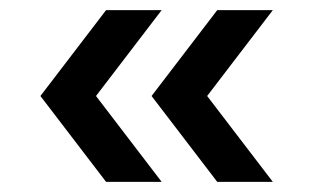

<svg xmlns="http://www.w3.org/2000/svg" viewBox="-20 -490 620 380"><path d="M190 -470H300L170 -300L300 -130H190L60 -300ZM410 -470H520L390 -300L520 -130H410L280 -300Z"/></svg>

Font: Madhuban Medium
Style: Regular
Weight: 500
Designer: jaikishan Patel
Foundry: MagicType
Version: Version 1.000